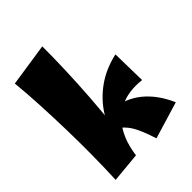

<svg xmlns="http://www.w3.org/2000/svg" viewBox="-229 -946 1088 1088"><g transform="rotate(-45 315.0 -401.5)"><path d="M388 10Q372 -40 358.5 -72Q345 -104 331.5 -125.5Q318 -147 300.5 -164Q283 -181 259 -200L320 -286Q424 -274 495 -216Q566 -158 610 -57ZM238 -4 218 -147Q236 -230 280 -299.5Q324 -369 394 -419Q464 -469 560 -491L564 -281Q468 -292 399.5 -260.5Q331 -229 290.5 -163.5Q250 -98 238 -4ZM238 -4 58 13Q62 -76 63 -176.5Q64 -277 61.5 -381Q59 -485 54 -586Q49 -687 40 -777L299 -816Q299 -628 284.5 -420Q270 -212 238 -4Z"/></g></svg>

Font: Marhey Light
Style: Bold
Weight: 700
Version: Version 1.000